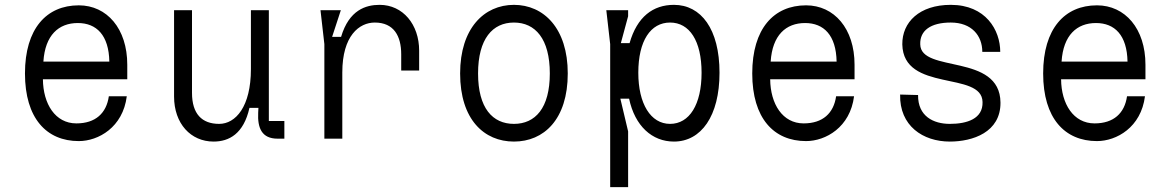

<svg xmlns="http://www.w3.org/2000/svg" viewBox="-20 -572 4840 792"><path d="M305 10C386 10 487 -47 503 -175H429C419 -105 374 -63 295 -63C208 -63 158 -143 157 -245H505V-305C505 -454 421 -550 305 -550C172 -550 83 -454 83 -269C83 -84 172 10 305 10ZM431 -318H159C166 -427 222 -477 301 -477C378 -477 429 -427 431 -318Z M861 12C925 12 985 -20 1009 -127H1046L1045 -107C1042 -45 1059 0 1125 0H1153V-73H1089V-530H1015V-287C1015 -132 952 -61 884 -61C813 -61 772 -102 772 -189V-530H698V-174C698 -62 767 12 861 12Z M1318 0H1392V-273C1392 -425 1462 -479 1526 -479C1605 -479 1635 -423 1635 -348V-281H1709V-363C1709 -471 1642 -552 1546 -552C1489 -552 1420 -531 1387 -420H1350L1386 -530H1302L1318 -390Z M2248 -269C2248 -126 2188 -61 2100 -61C2012 -61 1952 -126 1952 -269C1952 -412 2012 -479 2100 -479C2188 -479 2248 -412 2248 -269ZM1878 -269C1878 -79 1977 12 2100 12C2223 12 2322 -79 2322 -269C2322 -455 2223 -552 2100 -552C1977 -552 1878 -455 1878 -269Z M2497 200H2571V-30L2539 -165H2575C2599 -52 2670 12 2760 12C2872 12 2948 -93 2948 -272C2948 -452 2872 -552 2760 -552C2674 -552 2608 -503 2577 -394H2541L2571 -505V-530H2481L2497 -390ZM2744 -479C2824 -479 2874 -404 2874 -272C2874 -141 2824 -61 2744 -61C2664 -61 2613 -144 2613 -272C2613 -404 2664 -479 2744 -479Z M3305 10C3386 10 3487 -47 3503 -175H3429C3419 -105 3374 -63 3295 -63C3208 -63 3158 -143 3157 -245H3505V-305C3505 -454 3421 -550 3305 -550C3172 -550 3083 -454 3083 -269C3083 -84 3172 10 3305 10ZM3431 -318H3159C3166 -427 3222 -477 3301 -477C3378 -477 3429 -427 3431 -318Z M3767 -180 3693 -182C3690 -53 3787 12 3898 12C3992 12 4108 -26 4107 -149C4105 -354 3778 -269 3776 -389C3774 -446 3819 -479 3902 -479C3988 -479 4032 -425 4032 -358H4106C4106 -448 4046 -552 3902 -552C3772 -552 3701 -480 3702 -389C3706 -189 4031 -281 4033 -151C4035 -82 3969 -61 3898 -61C3831 -61 3766 -92 3767 -180Z M4505 10C4586 10 4687 -47 4703 -175H4629C4619 -105 4574 -63 4495 -63C4408 -63 4358 -143 4357 -245H4705V-305C4705 -454 4621 -550 4505 -550C4372 -550 4283 -454 4283 -269C4283 -84 4372 10 4505 10ZM4631 -318H4359C4366 -427 4422 -477 4501 -477C4578 -477 4629 -427 4631 -318Z"/></svg>

Font: Fliege Mono Light
Style: Regular
Weight: 300
Version: Version 0.020;Glyphs 3.3 (3306)